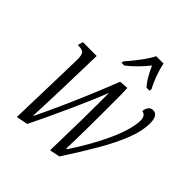

<svg xmlns="http://www.w3.org/2000/svg" viewBox="-210 -905 1054 1054"><g transform="rotate(45 317.0 -377.5)"><path d="M349 11Q350 -41 351.5 -101.5Q353 -162 354 -224Q355 -286 355 -342Q355 -398 355 -441Q339 -399 314 -340.5Q289 -282 260.5 -219.5Q232 -157 205 -99.5Q178 -42 158 -2L91 11L103 -440Q104 -482 93.5 -493.5Q83 -505 55 -505H48L57 -536H164Q161 -406 157.5 -288Q154 -170 149 -59H152Q185 -127 220.5 -206Q256 -285 290.5 -367.5Q325 -450 355 -527L407 -531Q409 -496 409 -446Q409 -396 409 -340Q409 -284 408.5 -229.5Q408 -175 407 -130Q406 -85 405 -58H410Q445 -110 477 -166Q509 -222 533.5 -275.5Q558 -329 571.5 -375.5Q585 -422 585 -455Q585 -495 555 -499Q556 -518 566 -531.5Q576 -545 593 -545Q633 -545 633 -482Q633 -422 604.5 -349Q576 -276 525.5 -189Q475 -102 409 -1ZM289 -619Q318 -652 348 -691.5Q378 -731 396 -766H453Q459 -732 474 -691Q489 -650 506 -619L503 -606H481Q462 -626 444.5 -656.5Q427 -687 416 -714Q393 -685 365.5 -657Q338 -629 308 -606H286Z"/></g></svg>

Font: Noto Serif ExtraCondensed Light
Style: Italic
Weight: 300
Width: 2
Italic angle: -12°
Designer: Monotype Design Team
Foundry: Monotype Imaging Inc.
Version: Version 2.014; ttfautohint (v1.8.4.7-5d5b)